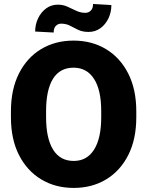

<svg xmlns="http://www.w3.org/2000/svg" viewBox="-20 -922 730 952"><path d="M655.8 -369.6V-340.8Q655.8 -231.9 616.2 -153.6Q576.7 -75.2 506.6 -32.7Q436.5 9.8 345.7 9.8Q254.4 9.8 184.1 -32.7Q113.8 -75.2 74 -153.6Q34.2 -231.9 34.2 -340.8V-369.6Q34.2 -478.5 73.7 -557.1Q113.3 -635.7 183.3 -678.2Q253.4 -720.7 344.7 -720.7Q435.5 -720.7 505.9 -678.2Q576.2 -635.7 616 -557.1Q655.8 -478.5 655.8 -369.6ZM481.9 -340.8V-370.6Q481.9 -476.1 446 -531.2Q410.2 -586.4 344.7 -586.4Q276.9 -586.4 242.7 -531.2Q208.5 -476.1 208.5 -370.6V-340.8Q208.5 -236.3 243.2 -180.2Q277.8 -124 345.7 -124Q411.1 -124 446.5 -180.2Q481.9 -236.3 481.9 -340.8ZM441.4 -902.3 532.2 -897Q532.2 -861.3 517.8 -831.1Q503.4 -800.8 478 -782.2Q452.6 -763.7 419.4 -763.7Q389.2 -763.7 367.9 -773.9Q346.7 -784.2 327.4 -794.4Q308.1 -804.7 283.2 -804.7Q268.1 -804.7 257.1 -793.9Q246.1 -783.2 246.1 -760.7L154.3 -765.6Q154.3 -800.3 168.7 -830.8Q183.1 -861.3 208.5 -880.1Q233.9 -898.9 267.1 -898.9Q292.5 -898.9 314.5 -888.9Q336.4 -878.9 357.9 -868.7Q379.4 -858.4 402.8 -858.4Q418.5 -858.4 429.9 -869.1Q441.4 -879.9 441.4 -902.3Z"/></svg>

Font: Vazirmatn UI Black
Style: Regular
Weight: 900
Designer: Saber Rastikerdar
Foundry: Saber Rastikerdar
Version: Version 33.003